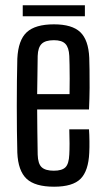

<svg xmlns="http://www.w3.org/2000/svg" viewBox="-20 -699 398 726"><path d="M184.5 7Q112.5 7 80.5 -23Q48.5 -53 45.5 -121.5Q44.5 -159 44 -204.5Q43.5 -250 43.5 -298.5Q43.5 -347 44 -393Q44.5 -439 45.5 -477.5Q49 -547.5 81.2 -577.2Q113.5 -607 184 -607Q252.5 -607 283.5 -577.5Q314.5 -548 317.5 -480.5Q318 -465 318.5 -435.5Q319 -406 318.8 -367Q318.5 -328 316.5 -285H120.5Q120.5 -245 121.2 -203Q122 -161 122.5 -114.5Q123.5 -79.5 137.8 -66.5Q152 -53.5 183.5 -53.5Q214.5 -53.5 227.5 -66.5Q240.5 -79.5 242 -114.5Q243 -132 243 -156.2Q243 -180.5 242 -210H316.5Q318 -189.5 318.2 -165.2Q318.5 -141 317.5 -121.5Q314.5 -53 284.8 -23Q255 7 184.5 7ZM120.5 -343H243Q243.5 -373 243.5 -401.8Q243.5 -430.5 243 -453.5Q242.5 -476.5 242 -487.5Q240.5 -519.5 227.2 -533.2Q214 -547 184 -547Q151.5 -547 137.5 -533.2Q123.5 -519.5 122.5 -487.5Q122 -448 121.5 -412.5Q121 -377 120.5 -343ZM66 -679H301V-637.5H66Z"/></svg>

Font: Big Shoulders Display Thin Medium
Style: Regular
Weight: 500
Version: Version 2.002